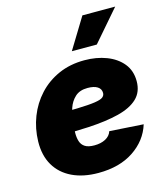

<svg xmlns="http://www.w3.org/2000/svg" viewBox="-115 -858 830 958"><g transform="rotate(-15 300.0 -379.0)"><path d="M275.4 11.7Q197.3 11.7 140.1 -15.6Q83 -43 53 -94.2Q22.9 -145.5 24.4 -217.8Q25.9 -284.2 49.1 -344Q72.3 -403.8 115 -450.2Q157.7 -496.6 217.5 -523.2Q277.3 -549.8 351.6 -549.8Q413.6 -549.8 464.8 -530.3Q516.1 -510.7 546.6 -473.4Q577.1 -436 577.1 -381.8Q577.1 -326.2 542.2 -293Q507.3 -259.8 442.1 -243.4Q377 -227.1 285.9 -222.2Q194.8 -217.3 82 -217.3L100.1 -325.2Q197.3 -325.2 256.6 -326.9Q315.9 -328.6 346.9 -333.3Q377.9 -337.9 388.9 -346.4Q399.9 -355 399.9 -368.2Q399.9 -389.2 382.1 -400.6Q364.3 -412.1 331.1 -412.1Q290 -412.1 266.4 -390.1Q242.7 -368.2 231.9 -335.7Q221.2 -303.2 217.8 -269.5Q214.4 -235.8 213.9 -212.9Q213.4 -187.5 219.5 -168Q225.6 -148.4 242.4 -137.5Q259.3 -126.5 291 -126.5Q324.7 -126.5 348.6 -139.2Q372.6 -151.9 380.4 -175.8L555.2 -164.6Q530.8 -85.9 457.8 -37.1Q384.8 11.7 275.4 11.7ZM303.2 -609.4 400.4 -768.6H569.8L432.1 -609.4Z"/></g></svg>

Font: Inter 16pt Black
Style: Italic
Weight: 900
Italic angle: -9.3988°
Version: Version 4.001;git-66647c0bb